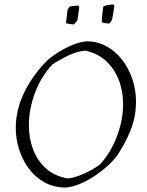

<svg xmlns="http://www.w3.org/2000/svg" viewBox="-20 -835 660 864"><path d="M277 9Q223 9 181 -14Q139 -37 110 -76Q81 -115 66 -162.5Q51 -210 51 -259Q51 -344 91.5 -424Q132 -504 195 -565Q218 -585 248.5 -603.5Q279 -622 311 -634.5Q343 -647 370 -649Q419 -649 459.5 -626.5Q500 -604 529.5 -566Q559 -528 575.5 -479.5Q592 -431 592 -378Q592 -310 567.5 -248.5Q543 -187 505 -132Q477 -97 437.5 -66Q398 -35 355.5 -14.5Q313 6 277 9ZM285 -32Q307 -34 334.5 -44Q362 -54 387.5 -68Q413 -82 430 -95Q479 -149 506.5 -222.5Q534 -296 534 -367Q534 -426 514 -476.5Q494 -527 456 -561.5Q418 -596 364 -607Q326 -604 286 -584.5Q246 -565 216 -545Q165 -491 137.5 -417.5Q110 -344 110 -271Q110 -213 129 -162.5Q148 -112 187 -77Q226 -42 285 -32ZM438 -735Q438 -752 440.5 -772.5Q443 -793 445 -806Q461 -814 490 -815L495 -809Q492 -789 488.5 -769Q485 -749 483 -744Q481 -741 477.5 -736Q474 -731 471 -729Q466 -729 455 -730.5Q444 -732 438 -735ZM277 -730 284 -791Q286 -794 289 -798.5Q292 -803 293 -805Q298 -807 309.5 -808Q321 -809 331 -810L337 -804Q336 -796 334 -783Q332 -770 330.5 -758Q329 -746 328 -743Q320 -732 312 -725Q306 -725 293.5 -727Q281 -729 277 -730Z"/></svg>

Font: Labrada Lght
Style: Italic
Weight: 300
Italic angle: -7°
Designer: Mercedes Jáuregui
Foundry: Omnibus-Type Team
Version: Version 1.000; ttfautohint (v1.8.4.7-5d5b)